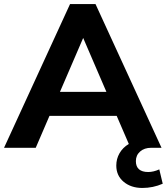

<svg xmlns="http://www.w3.org/2000/svg" viewBox="-31 -732 826 951"><path d="M775 178Q727 199 674 199Q618 199 581.5 168.5Q545 138 545 88Q545 55 561 27Q577 -1 607 -19L547 -158H214L146 0H-11L316 -712H442L769 0H718Q684 0 663 18.5Q642 37 642 66Q642 93 657.5 106.5Q673 120 703 120Q729 120 758 107ZM266 -277H496L381 -544Z"/></svg>

Font: Muli ExtraBold
Style: Regular
Weight: 800
Designer: Vernon Adams
Foundry: Vernon Adams
Version: Version 2.000